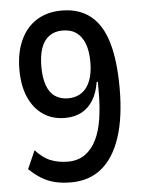

<svg xmlns="http://www.w3.org/2000/svg" viewBox="-52 -756 602 807"><g transform="rotate(-5 249.0 -352.5)"><path d="M215 9Q178 9 147.5 1.5Q117 -6 91 -22Q65 -38 40 -62L74 -139Q106 -104 138.5 -91.5Q171 -79 210 -79Q252 -79 281.5 -99.5Q311 -120 329.5 -157Q348 -194 356 -245.5Q364 -297 364 -359V-402H359Q352 -357 333 -326Q314 -295 284 -279Q254 -263 214 -263Q161 -263 122 -289.5Q83 -316 61.5 -364.5Q40 -413 40 -482Q40 -553 64 -605.5Q88 -658 132.5 -686Q177 -714 238 -714Q312 -714 360 -675.5Q408 -637 430.5 -560.5Q453 -484 453 -367Q453 -246 425.5 -162Q398 -78 345.5 -34.5Q293 9 215 9ZM234 -344Q267 -344 291 -360.5Q315 -377 327.5 -409.5Q340 -442 340 -487Q340 -534 328 -565.5Q316 -597 293 -613.5Q270 -630 234 -630Q201 -630 178 -613Q155 -596 144 -564Q133 -532 133 -485Q133 -440 144.5 -407.5Q156 -375 179 -359.5Q202 -344 234 -344Z"/></g></svg>

Font: Nunito Sans 7pt Condensed SemiBold
Style: Regular
Weight: 600
Width: 3
Designer: Vernon Adams
Foundry: Vernon Adams
Version: Version 3.101;gftools[0.9.27]